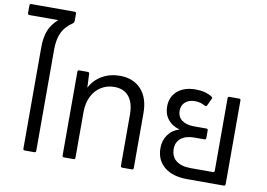

<svg xmlns="http://www.w3.org/2000/svg" viewBox="-91 -1059 1680 1206"><g transform="rotate(10 749.0 -456.5)"><path d="M292 -913Q302 -913 302 -903V-854Q302 -847 296 -841Q248 -810 227 -766.5Q206 -723 206 -655V-11Q206 0 195 0H134Q124 0 124 -11V-654Q124 -720 141 -763Q158 -806 199 -843H16Q5 -843 5 -854V-903Q5 -913 16 -913Z M384 0Q374 0 374 -11V-545Q374 -555 384 -555H438Q449 -555 449 -545L453 -457Q480 -509 530 -537.5Q580 -566 642 -566Q729 -566 778.5 -511.5Q828 -457 828 -361V-11Q828 0 818 0H757Q746 0 746 -11V-337Q746 -411 713.5 -451Q681 -491 620 -491Q573 -491 535.5 -467.5Q498 -444 477 -401Q456 -358 456 -302V-11Q456 0 445 0Z M1171 0Q1077 0 1024 -43.5Q971 -87 971 -164Q971 -212 997 -248.5Q1023 -285 1069 -299Q1022 -311 994.5 -345Q967 -379 967 -427Q967 -490 1010 -527Q1053 -564 1126 -564Q1189 -564 1231 -537Q1239 -532 1234 -522L1213 -477Q1210 -473 1207 -472.5Q1204 -472 1199 -474Q1169 -491 1135 -491Q1096 -491 1072.5 -470.5Q1049 -450 1049 -416Q1049 -377 1077 -355.5Q1105 -334 1156 -334H1234Q1244 -334 1244 -324V-276Q1244 -265 1234 -265H1170Q1115 -265 1084.5 -240.5Q1054 -216 1054 -173Q1054 -124 1087 -98Q1120 -72 1181 -72H1322Q1332 -72 1332 -83V-545Q1332 -555 1343 -555H1404Q1414 -555 1414 -545V-11Q1414 0 1404 0Z"/></g></svg>

Font: LINE Seed Sans TH App
Style: Regular
Weight: 400
Designer: Dalton Maag Ltd | Thai characters by Cadson Demak Co.,Ltd.
Foundry: Dalton Maag Ltd
Version: Version 1.003